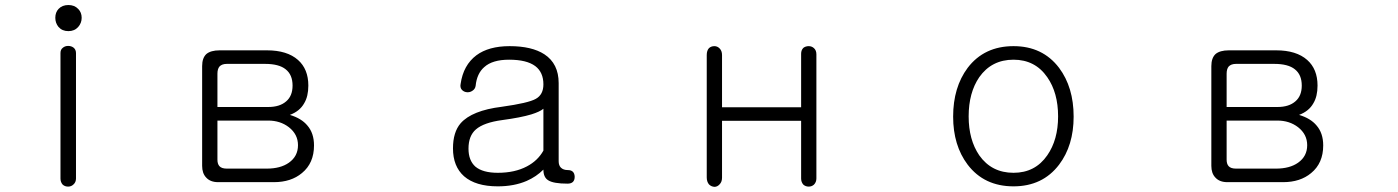

<svg xmlns="http://www.w3.org/2000/svg" viewBox="-20 -722 5540 761"><path d="M219.7 -511.7V-14.6Q219.7 0 228.5 9.8Q237.3 17.6 250 17.6Q262.7 17.6 271.5 8.8Q281.2 0 281.2 -14.6V-511.7Q281.2 -525.4 271.5 -533.2Q262.7 -540 250 -540Q237.3 -540 228.5 -532.2Q219.7 -525.4 219.7 -511.7ZM251 -702.1Q226.6 -702.1 211.9 -686.5Q199.2 -672.9 199.2 -651.4Q199.2 -630.9 211.9 -615.2Q226.6 -598.6 251 -598.6Q275.4 -598.6 290 -615.2Q303.7 -630.9 303.7 -651.4Q303.7 -672.9 290 -686.5Q275.4 -702.1 251 -702.1Z M850.6 -522.5Q815.4 -522.5 797.9 -507.8Q781.2 -492.2 781.2 -460V-64.5Q781.2 -35.2 796.9 -18.6Q813.5 0 844.7 0H1065.4Q1133.8 0 1176.8 -36.1Q1224.6 -75.2 1224.6 -145.5Q1224.6 -194.3 1198.2 -224.6Q1174.8 -252.9 1128.9 -266.6Q1168 -281.2 1185.5 -312.5Q1202.1 -339.8 1202.1 -382.8Q1202.1 -448.2 1161.1 -484.4Q1118.2 -522.5 1038.1 -522.5ZM841.8 -244.1H1043Q1090.8 -244.1 1125 -217.8Q1161.1 -189.5 1161.1 -146.5Q1161.1 -102.5 1125 -77.1Q1091.8 -53.7 1037.1 -53.7H878.9Q858.4 -53.7 849.6 -63.5Q841.8 -72.3 841.8 -88.9ZM841.8 -297.9V-429.7Q841.8 -448.2 849.6 -458Q859.4 -468.8 878.9 -468.8H1030.3Q1085.9 -468.8 1112.3 -447.3Q1139.6 -425.8 1139.6 -382.8Q1139.6 -341.8 1114.3 -320.3Q1088.9 -297.9 1043 -297.9Z M2133.8 -125Q2111.3 -85 2068.4 -62.5Q2020.5 -37.1 1953.1 -37.1Q1893.6 -37.1 1864.3 -61.5Q1836.9 -85.9 1836.9 -132.8Q1836.9 -183.6 1866.2 -209Q1897.5 -236.3 1970.7 -246.1Q2043.9 -255.9 2085.9 -268.6Q2120.1 -279.3 2133.8 -291ZM2000 -539.1Q1917 -539.1 1868.2 -502.9Q1816.4 -463.9 1805.7 -389.6Q1802.7 -375 1810.5 -366.2Q1818.4 -357.4 1831.1 -356.4Q1842.8 -355.5 1852.5 -362.3Q1863.3 -369.1 1865.2 -381.8Q1870.1 -430.7 1899.4 -456.1Q1931.6 -485.4 1998 -485.4Q2067.4 -485.4 2101.6 -460Q2133.8 -435.5 2133.8 -387.7Q2133.8 -346.7 2103.5 -330.1Q2074.2 -313.5 1968.8 -298.8Q1850.6 -284.2 1805.7 -233.4Q1775.4 -198.2 1775.4 -133.8Q1775.4 -62.5 1819.3 -23.4Q1865.2 16.6 1953.1 16.6Q2017.6 16.6 2067.4 -4.9Q2105.5 -21.5 2133.8 -49.8Q2133.8 -19.5 2152.3 -7.8Q2172.9 5.9 2229.5 5.9Q2257.8 5.9 2257.8 -21.5Q2256.8 -47.9 2230.5 -47.9Q2212.9 -47.9 2203.1 -57.6Q2194.3 -66.4 2194.3 -83V-392.6Q2194.3 -469.7 2137.7 -506.8Q2087.9 -539.1 2000 -539.1Z M2781.2 -503.9V-18.6Q2781.2 -2 2790 8.8Q2798.8 17.6 2811.5 18.6Q2823.2 18.6 2832 8.8Q2841.8 -1 2841.8 -17.6V-243.2H3155.3V-14.6Q3155.3 0 3164.1 9.8Q3172.9 17.6 3185.5 17.6Q3197.3 17.6 3206.1 9.8Q3215.8 0 3215.8 -14.6V-506.8Q3215.8 -522.5 3206.1 -531.2Q3197.3 -539.1 3185.5 -539.1Q3172.9 -539.1 3164.1 -532.2Q3155.3 -523.4 3155.3 -508.8V-296.9H2841.8V-503.9Q2841.8 -520.5 2832 -530.3Q2823.2 -539.1 2811.5 -539.1Q2798.8 -539.1 2790 -531.2Q2781.2 -521.5 2781.2 -503.9Z M3997.1 -539.1Q3880.9 -539.1 3815.4 -453.1Q3757.8 -376 3757.8 -259.8Q3757.8 -145.5 3815.4 -69.3Q3880.9 16.6 3997.1 16.6Q4112.3 16.6 4177.7 -69.3Q4235.4 -145.5 4235.4 -259.8Q4235.4 -376 4177.7 -453.1Q4112.3 -539.1 3997.1 -539.1ZM3997.1 -485.4Q4083 -485.4 4130.9 -416Q4173.8 -354.5 4173.8 -260.7Q4173.8 -168 4130.9 -106.4Q4083 -37.1 3997.1 -37.1Q3910.2 -37.1 3861.3 -106.4Q3819.3 -168 3819.3 -260.7Q3819.3 -354.5 3861.3 -416Q3910.2 -485.4 3997.1 -485.4Z M4850.6 -522.5Q4815.4 -522.5 4797.9 -507.8Q4781.2 -492.2 4781.2 -460V-64.5Q4781.2 -35.2 4796.9 -18.6Q4813.5 0 4844.7 0H5065.4Q5133.8 0 5176.8 -36.1Q5224.6 -75.2 5224.6 -145.5Q5224.6 -194.3 5198.2 -224.6Q5174.8 -252.9 5128.9 -266.6Q5168 -281.2 5185.5 -312.5Q5202.1 -339.8 5202.1 -382.8Q5202.1 -448.2 5161.1 -484.4Q5118.2 -522.5 5038.1 -522.5ZM4841.8 -244.1H5043Q5090.8 -244.1 5125 -217.8Q5161.1 -189.5 5161.1 -146.5Q5161.1 -102.5 5125 -77.1Q5091.8 -53.7 5037.1 -53.7H4878.9Q4858.4 -53.7 4849.6 -63.5Q4841.8 -72.3 4841.8 -88.9ZM4841.8 -297.9V-429.7Q4841.8 -448.2 4849.6 -458Q4859.4 -468.8 4878.9 -468.8H5030.3Q5085.9 -468.8 5112.3 -447.3Q5139.6 -425.8 5139.6 -382.8Q5139.6 -341.8 5114.3 -320.3Q5088.9 -297.9 5043 -297.9Z"/></svg>

Font: GulimChe
Style: Regular
Weight: 400
Monospace: yes
Version: Version 2.21